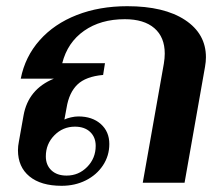

<svg xmlns="http://www.w3.org/2000/svg" viewBox="-20 -590 719 620"><path d="M38 -105Q38 -118 41 -133L56 -217Q71 -302 154 -336H47Q61 -407 108 -460Q155 -513 228 -541.5Q301 -570 391 -570Q510 -570 577.5 -525.5Q645 -481 645 -405Q645 -391 642 -374L576 0H441L509 -384Q512 -402 512 -417Q512 -470 478.5 -499Q445 -528 383 -528Q305 -528 251.5 -490.5Q198 -453 181 -386H319L313 -348Q257 -343 230 -317Q203 -291 195 -242L188 -204Q196 -208 209 -211Q222 -214 233 -214Q278 -214 305.5 -189.5Q333 -165 333 -125Q333 -87 312.5 -56Q292 -25 257 -7.5Q222 10 179 10Q112 10 75 -20.5Q38 -51 38 -105ZM289 -119Q289 -147 271 -164Q253 -181 222 -181Q183 -181 155.5 -153Q128 -125 128 -85Q128 -57 146 -40Q164 -23 195 -23Q234 -23 261.5 -51Q289 -79 289 -119Z"/></svg>

Font: Fahkwang SemiBold
Style: Italic
Weight: 600
Italic angle: -10°
Version: Version 1.000; ttfautohint (v1.6)